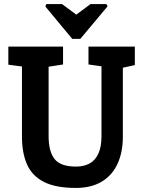

<svg xmlns="http://www.w3.org/2000/svg" viewBox="-20 -920 710 944"><path d="M208 -900H285L355 -848L425 -900H503L509 -889L375 -729H335L203 -888ZM353 4Q253 4 195 -26Q137 -56 112.5 -112.5Q88 -169 88 -248V-593L21 -602V-691H290V-603L219 -592V-250Q219 -175 248.5 -138Q278 -101 353 -101Q393 -101 421 -116.5Q449 -132 464 -165.5Q479 -199 479 -251V-594L415 -603V-691H643V-600L584 -587V-248Q584 -171 557.5 -114Q531 -57 479.5 -26.5Q428 4 353 4Z"/></svg>

Font: Kreon
Style: Bold
Weight: 700
Designer: Julia Petretta
Foundry: Julia Petretta and Eli Heuer
Version: Version 2.002